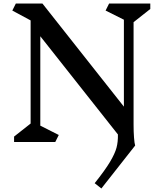

<svg xmlns="http://www.w3.org/2000/svg" viewBox="-20 -806 914 1091"><path d="M739 -98Q739 -58 741.5 -24.5Q744 9 748 21L556 265L518 235Q577 161 605 114Q633 67 642 33.5Q651 0 650 -42L209 -600V-92L314 -39L294 1H60V-30L154 -104V-690L50 -746L70 -786H221L684 -200V-694L580 -746L600 -786H834V-755L739 -680Z"/></svg>

Font: Inknut Antiqua
Style: Regular
Weight: 400
Designer: Claus Eggers Sørensen
Foundry: Claus Eggers Sørensen
Version: Version 1.003; ttfautohint (v1.8.2) -l 8 -r 50 -G 200 -x 14 